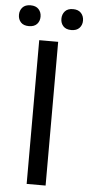

<svg xmlns="http://www.w3.org/2000/svg" viewBox="-80 -912 436 946"><g transform="rotate(5 137.5 -439.0)"><path d="M183.1 0H89.4V-710.9H183.1ZM-21 -826.7Q-21 -848.6 -7.6 -863.5Q5.9 -878.4 32.2 -878.4Q58.6 -878.4 72.3 -863.5Q85.9 -848.6 85.9 -826.7Q85.9 -804.7 72.3 -790Q58.6 -775.4 32.2 -775.4Q5.9 -775.4 -7.6 -790Q-21 -804.7 -21 -826.7ZM189 -825.7Q189 -847.7 202.4 -862.8Q215.8 -877.9 242.2 -877.9Q268.6 -877.9 282.2 -862.8Q295.9 -847.7 295.9 -825.7Q295.9 -803.7 282.2 -789.1Q268.6 -774.4 242.2 -774.4Q215.8 -774.4 202.4 -789.1Q189 -803.7 189 -825.7Z"/></g></svg>

Font: Roboto-ThirdPerson-AD3FC
Style: ThirdPerson-AD3FC
Weight: 400
Designer: Google
Version: Version 2.137; 2017